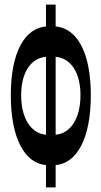

<svg xmlns="http://www.w3.org/2000/svg" viewBox="-20 -790 441 835"><path d="M180 -770V-675C88 -667 27 -564 27 -376C27 -187 88 -80 180 -72V25H222V-72C314 -80 375 -187 375 -376C375 -564 314 -667 222 -675V-770ZM72 -376C72 -475 114 -537 180 -543V-204C114 -210 72 -276 72 -376ZM222 -204V-543C288 -537 330 -475 330 -376C330 -276 288 -210 222 -204Z"/></svg>

Font: 寒蝉无机体 CompactMedium
Style: Regular
Weight: 500
Width: 3
Designer: ChillTanhei {Warren2060}; 
Source Han Sans {Ryoko NISHIZUKA 西塚涼子 (kana, bopomofo & ideographs); Paul D. Hunt (Latin, Gre
Foundry: ChillType&Adobe
Version: Version 1.000;Glyphs 3.1.1 (3135)